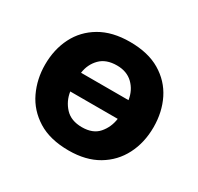

<svg xmlns="http://www.w3.org/2000/svg" viewBox="-119 -655 836 809"><g transform="rotate(30 299.0 -250.0)"><path d="M301.5 13Q210.5 13 151.2 -24Q92 -61 63.5 -121.2Q35 -181.5 35 -251Q35 -325.5 65 -384.8Q95 -444 153.8 -478.5Q212.5 -513 298 -513Q386.5 -513 445.2 -478Q504 -443 533.5 -383.8Q563 -324.5 563 -251Q563 -175.5 532.2 -115.8Q501.5 -56 443.2 -21.5Q385 13 301.5 13ZM300 -399.5Q247.5 -399.5 218.5 -370Q189.5 -340.5 183.5 -297H414.5Q407.5 -342 377.8 -370.8Q348 -399.5 300 -399.5ZM301 -100Q354 -100 381.2 -131.2Q408.5 -162.5 414.5 -206H183.5Q190 -162.5 219 -131.2Q248 -100 301 -100Z"/></g></svg>

Font: Heraclito
Style: Bold
Weight: 700
Designer: Kostas Bartsokas (font) & Cristiano Sobral (main changes)
Foundry: Kostas Bartsokas (font) & Cristiano Sobral (main changes)
Version: Version 1.00;July 8, 2020;FontCreator 13.0.0.2655 64-bit